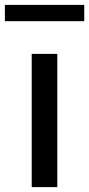

<svg xmlns="http://www.w3.org/2000/svg" viewBox="-59 -764 364 784"><path d="M70.5 0V-544H175V0ZM-39 -677.5V-744H285V-677.5Z"/></svg>

Font: Encode Sans Condensed Thin Medium
Style: Regular
Weight: 500
Version: Version 3.002